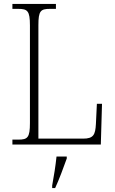

<svg xmlns="http://www.w3.org/2000/svg" viewBox="-20 -734 583 975"><path d="M43 0H492L498 -207H472L467 -104C464 -50 455 -30 402 -30H175V-606C175 -679 186 -689 234 -689H264V-714H43V-689H72C120 -689 132 -679 132 -605V-109C132 -35 120 -25 73 -25H43ZM245 208V221H260C279 181 304 113 319 71V61H267C262 109 254 159 245 208Z"/></svg>

Font: Noto Serif Ethiopic SemiCondensed ExtraLight
Style: Regular
Weight: 200
Width: 4
Designer: Monotype Design Team
Foundry: Monotype Imaging Inc.
Version: Version 2.102